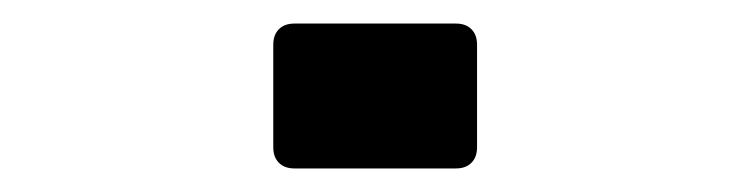

<svg xmlns="http://www.w3.org/2000/svg" viewBox="-20 -143 640 163"><path d="M212 -18V-105Q212 -113.5 216.8 -118.2Q221.5 -123 230 -123H367Q375.5 -123 380.2 -118.2Q385 -113.5 385 -105V-18Q385 -9.5 380.2 -4.8Q375.5 0 367 0H230Q221.5 0 216.8 -4.8Q212 -9.5 212 -18Z"/></svg>

Font: JuliaMono
Style: Italic
Weight: 400
Italic angle: -9°
Monospace: yes
Designer: cormullion
Foundry: corm
Version: Version 0.057; ttfautohint (v1.8.4)